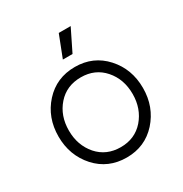

<svg xmlns="http://www.w3.org/2000/svg" viewBox="-166 -826 916 963"><g transform="rotate(-30 292.0 -344.0)"><path d="M293 -512Q186 -512 117 -436Q48 -360 48 -250Q48 -141 117 -64Q186 12 293 12Q399 12 468 -64Q537 -141 537 -250Q537 -360 468 -436Q399 -512 293 -512ZM293 -452Q375 -452 426 -394Q477 -336 477 -250Q477 -165 426 -106Q375 -48 293 -48Q210 -48 159 -106Q108 -165 108 -250Q108 -336 159 -394Q210 -452 293 -452ZM260 -574H316L378 -700H309Z"/></g></svg>

Font: Unageo Variable
Style: Regular
Weight: 300
Designer: Richard Sepsi
Foundry: Richard Sepsi
Version: Version 2.200